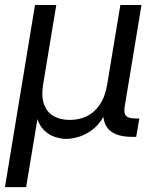

<svg xmlns="http://www.w3.org/2000/svg" viewBox="-26 -556 622 780"><path d="M-5.9 204.1 116.2 -535.6H202.6L149.4 -214.4Q141.1 -162.6 153.6 -130.4Q166 -98.1 193.4 -83.5Q220.7 -68.8 257.3 -68.8Q295.4 -68.8 326.7 -84Q357.9 -99.1 379.6 -131.3Q401.4 -163.6 409.7 -214.4L462.9 -535.6H548.8L480.5 -122.6Q476.1 -95.7 486.1 -85.2Q496.1 -74.7 525.9 -74.7H540L527.3 0H511.2Q443.8 0 415 -31Q386.2 -62 396.5 -122.1L404.8 -171.4H424.8Q416 -117.2 395 -82Q374 -46.9 347.2 -27.3Q320.3 -7.8 293 0.2Q265.6 8.3 243.7 8.3Q221.7 8.3 197 0.2Q172.4 -7.8 152.3 -27.6Q132.3 -47.4 123 -82.3Q113.8 -117.2 122.6 -171.4H142.6L80.1 204.1Z"/></svg>

Font: Inter 20pt
Style: Italic
Weight: 400
Italic angle: -9.3988°
Version: Version 4.001;git-66647c0bb